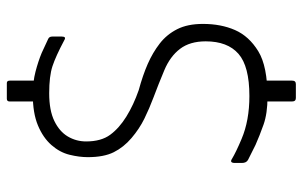

<svg xmlns="http://www.w3.org/2000/svg" viewBox="-182 -611 886 562"><g transform="rotate(-90 261.0 -330.0)"><path d="M245 -663V-745Q245 -753 253 -753H299Q306 -753 306 -744V-663ZM245 82V-7H306V82Q306 93 296 93H255Q245 93 245 82ZM258 10Q210 10 177.5 -1.5Q145 -13 118 -25Q96 -36 74 -47Q65 -52 65 -65V-85Q65 -102 77 -94Q97 -82 135 -66Q189 -43 261 -43Q348 -43 384.5 -75Q421 -107 421 -171Q421 -217 399 -246Q377 -275 336.5 -292Q296 -309 256 -324Q224 -336 194.5 -350.5Q165 -365 138 -388Q111 -411 96.5 -440Q82 -469 82 -516Q82 -541 89 -569.5Q96 -598 117.5 -622.5Q139 -647 175 -662Q211 -677 265 -677Q302 -677 332.5 -669Q363 -661 387 -651Q407 -642 428 -632Q435 -629 435 -620V-592Q435 -578 424 -585Q377 -610 348 -619.5Q319 -629 269 -629Q219 -629 188 -614Q157 -599 142.5 -574.5Q128 -550 128 -521Q128 -477 147.5 -450.5Q167 -424 201 -403Q235 -382 278 -367Q322 -355 355 -340.5Q388 -326 414.5 -305.5Q441 -285 456.5 -254.5Q472 -224 472 -179Q472 -126 454 -85Q436 -44 392 -17Q348 10 258 10Z"/></g></svg>

Font: Vivano Light
Style: Regular
Weight: 300
Designer: Joe Prince, Josias Burgherr
Version: Version 2.064;September 19, 2022;FontCreator 14.0.0.2877 64-